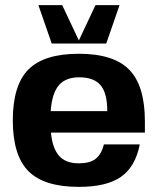

<svg xmlns="http://www.w3.org/2000/svg" viewBox="-20 -720 616 750"><path d="M179 -202Q185 -140 211 -111Q237 -82 288 -82Q331 -82 353.5 -99.5Q376 -117 386 -156H526Q509 -69 453 -29.5Q397 10 288 10Q152 10 91 -51.5Q30 -113 30 -250Q30 -387 91 -448.5Q152 -510 288 -510Q424 -510 485 -447.5Q546 -385 546 -246V-202ZM289 -418Q236 -418 209.5 -386.5Q183 -355 178 -286H399Q399 -356 373 -387Q347 -418 289 -418ZM446 -700H447L395 -550H182L130 -700H223L288 -562L353 -700Z"/></svg>

Font: Fivo Sans Modern
Style: Regular
Weight: 700
Designer: Alexander Slobzheninov
Foundry: Alexander Slobzheninov
Version: 1.0